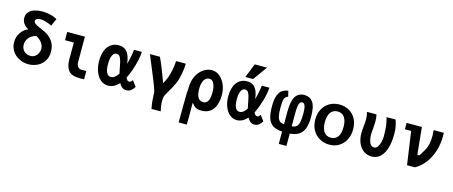

<svg xmlns="http://www.w3.org/2000/svg" viewBox="-55 -1566 6109 2589"><g transform="rotate(15 3000.0 -271.0)"><path d="M44.5 -233.5Q44.5 -304 81 -361Q117.5 -418 183 -449Q140 -471.5 116 -506.2Q92 -541 92 -585.5Q92 -637.5 123.8 -670Q155.5 -702.5 204.2 -716.2Q253 -730 308.5 -730Q361 -730 416.2 -717.5Q471.5 -705 515.5 -678.5L470.5 -576.5Q419 -601.5 376.8 -611.8Q334.5 -622 310 -622Q286 -622 263 -612.2Q240 -602.5 240 -579Q240 -562.5 257.5 -547Q275 -531.5 323.5 -511L337.5 -505Q381.5 -486.5 412.2 -470.5Q443 -454.5 471.5 -430Q559 -355 559 -234.5Q559 -157 522.8 -102.2Q486.5 -47.5 428.8 -20.2Q371 7 306.5 7Q239.5 7 179.2 -22.2Q119 -51.5 81.8 -106.2Q44.5 -161 44.5 -233.5ZM422.5 -239.5Q422.5 -282 394 -321.8Q365.5 -361.5 310.5 -391Q240 -367 209.2 -325.2Q178.5 -283.5 178.5 -235Q178.5 -197 195.2 -168.5Q212 -140 240.2 -124.5Q268.5 -109 302 -109Q341 -109 368.2 -129Q395.5 -149 409 -179.2Q422.5 -209.5 422.5 -239.5Z M824 -200V-435H701V-550H948V-192Q948 -156 967 -131.5Q986 -107 1016 -107H1086V8Q1050 10 1033.5 10Q986 10 944 1Q884.5 -11.5 854.2 -63.8Q824 -116 824 -200Z M1217 -283.5Q1217 -367 1241 -428.5Q1265 -490 1311 -523.2Q1357 -556.5 1421.5 -556.5Q1532.5 -556.5 1572 -441.5Q1585 -403.5 1593 -344.5Q1608 -396 1618.5 -451Q1629 -506 1633.5 -550H1744Q1739 -482.5 1722 -412Q1705 -341.5 1684.5 -284.2Q1664 -227 1646.5 -190L1633 -163.5Q1642.5 -140 1653.8 -129Q1665 -118 1681.5 -118Q1695.5 -118 1705.2 -127.2Q1715 -136.5 1724 -152L1784 -72.5Q1768 -43.5 1739.5 -19.8Q1711 4 1670 4Q1609.5 4 1570 -69.5Q1501 7.5 1418.5 7.5Q1357 7.5 1311.2 -32.8Q1265.5 -73 1241.2 -139.8Q1217 -206.5 1217 -283.5ZM1425 -115Q1480.5 -115 1527 -189Q1521.5 -211 1514.5 -248.5Q1506.5 -292.5 1501.2 -317.2Q1496 -342 1490 -362.5Q1479 -400 1464 -419.2Q1449 -438.5 1423 -438.5Q1385.5 -438.5 1364.8 -397Q1344 -355.5 1344 -279Q1344 -115 1425 -115Z M2046 -33Q2045 -58.5 2044 -70Q2042 -91 2000.8 -196.8Q1959.5 -302.5 1939 -348Q1925.5 -378 1891 -464.5Q1864.5 -530.5 1856 -550H1995Q2008.5 -521 2024.5 -485.2Q2040.5 -449.5 2054 -414L2129 -219Q2143.5 -241 2153.8 -263.2Q2164 -285.5 2177 -319Q2190.5 -355 2203.8 -419.2Q2217 -483.5 2221 -550H2356Q2356 -485 2340.5 -403Q2325 -321 2300 -264Q2288.5 -237 2272.2 -207.5Q2256 -178 2232.5 -138Q2207 -93.5 2198 -77.2Q2189 -61 2185 -48Q2177 -24.5 2177 14.5Q2177 73.5 2195 159H2067Q2055.5 99.5 2051.5 56.5Q2047.5 13.5 2046 -33Z M2468 240 2469.5 51V20.5V1Q2469.5 -179 2479.5 -291Q2486.5 -367 2521.2 -427.8Q2556 -488.5 2609.2 -522.8Q2662.5 -557 2722 -557Q2782.5 -557 2831.2 -516.2Q2880 -475.5 2907.8 -409.5Q2935.5 -343.5 2935.5 -272Q2935.5 -176.5 2908.8 -114Q2882 -51.5 2834.2 -22Q2786.5 7.5 2722 7.5Q2684 7.5 2659.8 -1.2Q2635.5 -10 2621.5 -23Q2607.5 -36 2589.5 -58.5L2583 -66.5Q2582 -51.5 2582 -27.5Q2582 8.5 2582.5 30.5L2583 126.5Q2583 183 2581.5 240ZM2804 -271Q2804 -345.5 2781.8 -391Q2759.5 -436.5 2718 -436.5Q2669.5 -436.5 2643.8 -391Q2618 -345.5 2618 -271Q2618 -189 2642.8 -149.2Q2667.5 -109.5 2718 -109.5Q2761 -109.5 2782.5 -149.5Q2804 -189.5 2804 -271Z M3022.5 -272.5Q3022.5 -352.5 3045.5 -411.8Q3068.5 -471 3112.8 -503Q3157 -535 3219 -535Q3326 -535 3363.5 -424.5Q3376.5 -387.5 3383.5 -331.5Q3398 -380.5 3408.2 -433.2Q3418.5 -486 3423 -529H3529Q3522 -435.5 3493 -339.8Q3464 -244 3435.5 -182.5L3422.5 -156.5Q3431.5 -134.5 3442.5 -124Q3453.5 -113.5 3469 -113.5Q3482 -113.5 3491.5 -122.2Q3501 -131 3510 -146L3567.5 -69.5Q3552 -41.5 3524.8 -18.8Q3497.5 4 3458 4Q3400.5 4 3361.5 -66.5Q3296 7 3216 7Q3157 7 3113 -31.8Q3069 -70.5 3045.8 -134.5Q3022.5 -198.5 3022.5 -272.5ZM3178 -585 3257 -782H3428L3286 -585ZM3222.5 -110.5Q3276.5 -110.5 3320.5 -182Q3314 -206.5 3308.5 -239Q3295.5 -312 3285 -348.5Q3274.5 -384.5 3260 -403Q3245.5 -421.5 3220.5 -421.5Q3184.5 -421.5 3164.5 -381.8Q3144.5 -342 3144.5 -268.5Q3144.5 -110.5 3222.5 -110.5Z M3847 -2Q3768 -7 3720.5 -35Q3673 -63 3650 -124.8Q3627 -186.5 3627 -293.5Q3627 -392 3647.5 -447.5Q3668 -503 3702 -525.8Q3736 -548.5 3786 -555.5L3805 -478Q3779 -468.5 3766.2 -454.2Q3753.5 -440 3748 -406.8Q3742.5 -373.5 3742.5 -305Q3742.5 -233.5 3751.8 -190.5Q3761 -147.5 3783.8 -126.5Q3806.5 -105.5 3847 -105.5V-283Q3847 -422.5 3886.5 -489.5Q3926 -556.5 4013 -556.5Q4087.5 -556.5 4130.8 -498.8Q4174 -441 4174 -293.5Q4174 -191.5 4149.8 -129.8Q4125.5 -68 4077.5 -38.2Q4029.5 -8.5 3954 -2.5V170H3847ZM4061.5 -305.5Q4061.5 -364.5 4054.8 -397Q4048 -429.5 4036.5 -441Q4025 -452.5 4008.5 -452.5Q3987.5 -452.5 3975.8 -434.2Q3964 -416 3959 -379.2Q3954 -342.5 3954 -283V-105.5Q3995 -105.5 4018.5 -126.2Q4042 -147 4051.8 -190Q4061.5 -233 4061.5 -305.5Z M4237 -276.5Q4237 -358 4270.8 -421.5Q4304.5 -485 4365 -520Q4425.5 -555 4502.5 -555Q4577.5 -555 4637.2 -521.2Q4697 -487.5 4731 -425Q4765 -362.5 4765 -279Q4765 -198 4732.8 -133.5Q4700.5 -69 4641.8 -32.5Q4583 4 4506 4Q4431.5 4 4370.2 -30.2Q4309 -64.5 4273 -128.2Q4237 -192 4237 -276.5ZM4632 -274.5Q4632 -364 4598.5 -411Q4565 -458 4502.5 -458Q4440 -458 4405.5 -410.8Q4371 -363.5 4371 -274.5Q4371 -185.5 4405.2 -138.8Q4439.5 -92 4502.5 -92Q4565 -92 4598.5 -138.8Q4632 -185.5 4632 -274.5Z M4885 -263Q4885 -280 4886.8 -301.8Q4888.5 -323.5 4891 -345Q4894 -369.5 4896.2 -397Q4898.5 -424.5 4898.5 -448.5Q4898.5 -505.5 4885 -555H5017Q5027.5 -515.5 5027.5 -457Q5027.5 -430.5 5025.2 -399Q5023 -367.5 5020.5 -340.5Q5016 -296.5 5016 -280Q5016 -214 5035.5 -165Q5055 -116 5100 -116Q5128.5 -116 5148.8 -144.8Q5169 -173.5 5179 -215.2Q5189 -257 5189 -294Q5189 -372.5 5182.8 -430Q5176.5 -487.5 5158 -555H5284Q5301.5 -505 5309.2 -460Q5317 -415 5317 -360Q5317 -327 5315 -297Q5308.5 -201 5280.8 -131.8Q5253 -62.5 5206.5 -25.8Q5160 11 5099 11Q5037.5 11 4988.8 -22.5Q4940 -56 4912.5 -118Q4885 -180 4885 -263Z M5526 -461H5439V-550H5652L5690 -171H5718L5736.5 -199.5Q5765 -243.5 5781.8 -275.5Q5798.5 -307.5 5809.8 -354.2Q5821 -401 5821 -464Q5821 -505 5816 -550H5958Q5959.5 -527.5 5959.5 -505.5Q5959.5 -394 5928.2 -294.8Q5897 -195.5 5838.8 -119.5Q5780.5 -43.5 5702 0H5592Z"/></g></svg>

Font: JuliaMono Black
Style: Regular
Weight: 900
Monospace: yes
Designer: cormullion
Foundry: corm
Version: Version 0.054; ttfautohint (v1.8.4)